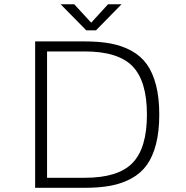

<svg xmlns="http://www.w3.org/2000/svg" viewBox="-20 -898 890 918"><path d="M561 -877.5 439 -753H392.5L270 -877.5H335L416 -789.5L496.5 -877.5ZM148 0V-700H384.5Q455.5 -700 509.8 -689.8Q564 -679.5 608.8 -655Q653.5 -630.5 682 -590.8Q710.5 -551 726 -490.8Q741.5 -430.5 741.5 -350Q741.5 -269.5 726 -209.2Q710.5 -149 682 -109.2Q653.5 -69.5 608.8 -45Q564 -20.5 509.8 -10.2Q455.5 0 384.5 0ZM205 -48H386Q545 -48 613.8 -119Q682.5 -190 682.5 -350Q682.5 -510 613.8 -581Q545 -652 386 -652H205Z"/></svg>

Font: League Mono Wide UltraLight
Style: Regular
Weight: 200
Width: 8
Designer: Tyler Finck
Foundry: The League of Moveable Type / Tyler Finck
Version: Version 2.210